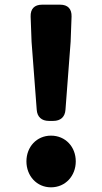

<svg xmlns="http://www.w3.org/2000/svg" viewBox="-20 -747 437 821"><path d="M111 -676 115 -568 137 -278C139 -247 158 -230 189 -230H208C239 -230 258 -247 260 -278L282 -568L286 -676C287 -709 270 -727 237 -727H160C127 -727 110 -709 111 -676ZM93 -57C93 5 137 54 198 54C260 54 304 5 304 -57C304 -119 260 -167 198 -167C137 -167 93 -119 93 -57Z"/></svg>

Font: コーポレート・ロゴ（ラウンド）ver3 Bold
Style: Regular
Weight: 700
Designer: [KANA_main] LOGOTYPE.JP [Source Han Sans] Ryoko NISHIZUKA 西塚涼子 (kana, bopomofo & ideographs); Paul D. Hunt (Latin, Greek
Version: Version 12.001;FEAKit 1.0